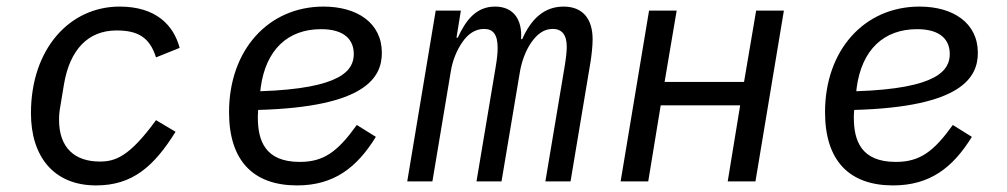

<svg xmlns="http://www.w3.org/2000/svg" viewBox="-20 -548 3041 580"><path d="M270.2 12.1C379.6 12.1 444.6 -44.4 510.3 -149.9L451.3 -185C370 -73.2 327.1 -60 281.2 -60C207 -60 158.4 -100.5 158.4 -185.7C158.4 -199.2 159.1 -210.9 163.4 -233.7L173.3 -293.7C191.1 -398.4 246.4 -456 332 -456C395.2 -456 431.8 -436.4 451.3 -374.6L522.7 -403.4C504.3 -472.3 451 -528.1 341.3 -528.1C191.1 -528.1 73.5 -401.3 73.5 -206C73.5 -76.3 141.3 12.1 270.2 12.1Z M877.5 12.1C988.3 12.1 1057.9 -41.2 1115.4 -134.6L1057.9 -170.5C1000 -89.8 958.1 -58.9 885.7 -58.9C780.9 -58.9 758.9 -122.9 758.9 -193.2C758.9 -195.7 758.9 -206 759.9 -215.9C1086.3 -224.8 1133.5 -315 1133.5 -388.5C1133.5 -479 1058.6 -528.1 957.4 -528.1C790.1 -528.1 671.9 -396.3 671.9 -209.2C671.9 -61.8 745.7 12.1 877.5 12.1ZM766.3 -272.4 767.4 -282.7C782.7 -397.4 849.1 -459.9 949.9 -459.9C1022.4 -459.9 1048.7 -426.1 1048.7 -384.9C1048.7 -336.3 1012.8 -280.5 766.3 -272.4Z M1286.2 0 1342 -333.5C1346.6 -362.2 1358.3 -394.5 1377.1 -421.2C1393.1 -444.6 1415.1 -460.6 1442.1 -460.6C1469.5 -460.6 1483.3 -443.9 1483.3 -403.1C1483.3 -387.1 1481.2 -368.6 1477.3 -345.5L1419.4 0H1495L1550.8 -332.4C1556.1 -362.6 1567.8 -395.6 1585.9 -421.2C1602.6 -444.2 1622.2 -460.6 1649.5 -460.6C1678.6 -460.6 1692.1 -441.8 1692.1 -405.9C1692.1 -392 1689.3 -368.6 1685.4 -345.5L1627.5 0H1703.5L1763.5 -358.7C1767.4 -382.8 1770.2 -410.2 1770.2 -429.3C1770.2 -492.2 1739.3 -528.1 1682.5 -528.1C1622.2 -528.1 1583.5 -488.6 1557.5 -429.7H1554C1558.2 -486.9 1532.7 -528.1 1475.5 -528.1C1418.3 -528.1 1387.1 -486.9 1362.9 -434.3H1359L1372.2 -516H1296.2L1210.2 0Z M1854.8 0H1938.2L1975.9 -229.8H2215.9L2178.3 0H2262.1L2348 -516H2264.2L2227.6 -300.4H1987.6L2024.1 -516H1940.7Z M2677.9 12.1C2788.7 12.1 2858.3 -41.2 2915.8 -134.6L2858.3 -170.5C2800.4 -89.8 2758.5 -58.9 2686.1 -58.9C2581.3 -58.9 2559.3 -122.9 2559.3 -193.2C2559.3 -195.7 2559.3 -206 2560.4 -215.9C2886.7 -224.8 2933.9 -315 2933.9 -388.5C2933.9 -479 2859 -528.1 2757.8 -528.1C2590.6 -528.1 2472.3 -396.3 2472.3 -209.2C2472.3 -61.8 2546.2 12.1 2677.9 12.1ZM2566.8 -272.4 2567.8 -282.7C2583.1 -397.4 2649.5 -459.9 2750.4 -459.9C2822.8 -459.9 2849.1 -426.1 2849.1 -384.9C2849.1 -336.3 2813.2 -280.5 2566.8 -272.4Z"/></svg>

Font: Margiela Mono Italic Text It
Style: Regular
Weight: 400
Designer: Mike Abbink, Paul van der Laan, Pieter van Rosmalen
Foundry: Bold Monday
Version: Version 2.003 2021